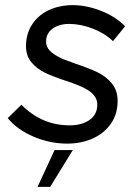

<svg xmlns="http://www.w3.org/2000/svg" viewBox="-20 -549 539 746"><path d="M10 -90 63 -142Q103 -102 149.5 -82Q196 -62 251 -62Q298 -62 328 -83Q358 -104 358 -142Q358 -161 347.5 -175.5Q337 -190 318 -201Q294 -216 236 -235Q187 -251 155.5 -266Q124 -281 102.5 -306.5Q81 -332 81 -370Q81 -417 104.5 -453.5Q128 -490 169.5 -509.5Q211 -529 262 -529Q317 -529 373.5 -506.5Q430 -484 466 -447L419 -389Q387 -420 340 -438Q293 -456 249 -456Q209 -456 184 -437.5Q159 -419 159 -387Q159 -367 174.5 -351Q190 -335 226 -319Q249 -311 272 -302Q323 -285 357 -269Q391 -253 414 -225.5Q437 -198 437 -157Q437 -106 411 -68.5Q385 -31 340.5 -11Q296 9 241 9Q174 9 110.5 -18Q47 -45 10 -90ZM192 34H263L175 177H126Z"/></svg>

Font: Fixel Italic Variable Display Thin
Style: Italic
Weight: 100
Italic angle: -10°
Designer: AlfaBravo + MacPaw
Foundry: Kyrylo Tkachov, Marchela Mozhyna, Serhii Makarenko, Maria Weinstein, Zakhar Kryvoshyya
Version: Version 1.210;Glyphs 3.2 (3217)